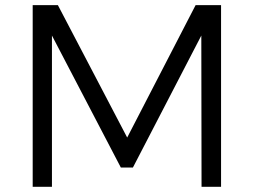

<svg xmlns="http://www.w3.org/2000/svg" viewBox="-20 -720 978 740"><path d="M106 -700.2H203.1L470.2 -189.9L733.9 -700.2H832V0H756.8L755.9 -583L492.2 -74.2H445.8L180.2 -583V0H106Z"/></svg>

Font: Argentum Sans Light
Style: Regular
Weight: 300
Designer: Julieta Ulanovsky (Modified by Cristiano Sobral)
Foundry: Julieta Ulanovsky
Version: Version 1.000; ttfautohint (v1.5.65-e2d9)